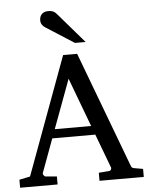

<svg xmlns="http://www.w3.org/2000/svg" viewBox="-61 -977 796 1027"><g transform="rotate(-5 337.0 -464.0)"><path d="M314 -558.1 216.8 -295.9H412.1ZM431.2 0V-43L488.8 -47.9Q493.7 -47.9 497.1 -54.4Q500.5 -61 499 -64.9L430.2 -248H199.2L132.8 -67.9Q131.8 -64.9 132.8 -61.5Q133.8 -58.1 136.2 -54.9Q138.7 -51.8 141.6 -49.8Q144.5 -47.9 147 -47.9L206.1 -43V0H4.9V-43L63 -55.2L295.9 -687H371.1L603 -69.8Q606.4 -59.6 609.6 -56.2Q612.8 -52.7 624 -50.8L668.9 -43V0ZM364.7 -746.1 212.9 -843.3Q202.1 -850.1 196 -859.9Q189.9 -869.6 189.9 -883.3Q189.9 -891.1 192.4 -899.2Q194.8 -907.2 200.2 -913.6Q205.6 -919.9 214.4 -924.1Q223.1 -928.2 235.8 -928.2Q246.6 -928.2 253.9 -926.5Q261.2 -924.8 267.1 -921.4Q272.9 -918 277.8 -912.8Q282.7 -907.7 288.1 -901.4L421.9 -746.1Z"/></g></svg>

Font: BabelStone Ogham Pictish
Style: Regular
Weight: 400
Designer: Andrew West
Foundry: BabelStone
Version: Version 1.02 March 14, 2022